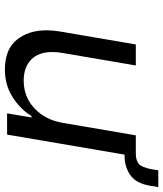

<svg xmlns="http://www.w3.org/2000/svg" viewBox="39 -698 668 786"><g transform="rotate(90 373.0 -305.0)"><path d="M746 -619 740 -583Q730 -527 696 -504Q662 -481 619 -481H613L531 0H444L461 -100H455Q427 -54 377.5 -22.5Q328 9 265 9Q183 9 143.5 -39Q104 -87 104 -162Q104 -187 109 -217L162 -527H248L197 -228Q193 -208 193 -186Q193 -128 224.5 -98Q256 -68 310 -68Q377 -68 424 -112.5Q471 -157 483 -228L534 -527H608Q636 -527 650.5 -539Q665 -551 673 -592L677 -619Z"/></g></svg>

Font: Be Vietnam
Style: Italic
Weight: 400
Italic angle: -9.33299°
Designer: Gabriel Lam
Foundry: TypeRant
Version: Version 3.000